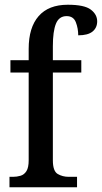

<svg xmlns="http://www.w3.org/2000/svg" viewBox="-20 -790 430 810"><path d="M20 0V-44H35Q51 -44 66.5 -48.5Q82 -53 91.5 -68Q101 -83 101 -114V-484H24V-536H101V-584Q101 -674 143 -722Q185 -770 266 -770Q336 -770 363 -749.5Q390 -729 390 -700Q390 -673 370.5 -657Q351 -641 310 -641Q310 -670 300 -696Q290 -722 261 -722Q229 -722 216 -690Q203 -658 203 -595V-536H323V-484H203V-114Q203 -68 223.5 -56Q244 -44 270 -44H305V0Z"/></svg>

Font: Noto Serif Tamil Condensed Medium
Style: Italic
Weight: 500
Width: 3
Italic angle: -12°
Designer: Indian Type Foundry, Tom Grace, and the Monotype Design Team
Foundry: Monotype Imaging Inc.
Version: Version 2.003; ttfautohint (v1.8.4.7-5d5b)